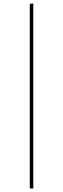

<svg xmlns="http://www.w3.org/2000/svg" viewBox="-20 -811 360 1096"><path d="M168 -791 170 -789V265H153L150 261V-789Z"/></svg>

Font: Alegreya Sans SC Thin
Style: Regular
Weight: 100
Designer: Juan Pablo del Peral
Foundry: Huerta Tipografica
Version: Version 2.007